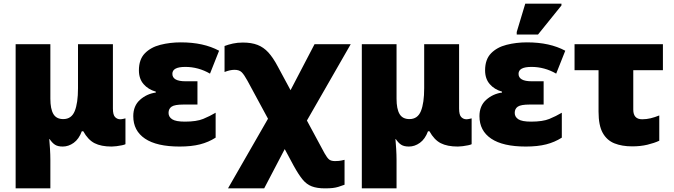

<svg xmlns="http://www.w3.org/2000/svg" viewBox="-20 -796 3707 1056"><path d="M66 240V-553H257V-253Q257 -197 273.5 -169Q290 -141 328 -141Q373 -141 391 -185Q409 -229 409 -311V-553H601V-199Q601 -164 613 -152Q625 -140 641 -140Q648 -140 657 -142Q666 -144 670 -145V-3Q665 0 651 3Q637 6 621 8Q605 10 594 10Q536 10 500 -8.5Q464 -27 438 -74H430Q414 -31 385.5 -10.5Q357 10 325 10Q298 10 282.5 0Q267 -10 253 -31H251Q253 -10 255 23Q257 56 257 84V240Z M968 10Q842 10 777.5 -33.5Q713 -77 713 -157Q713 -214 750 -247Q787 -280 837 -287V-292Q795 -304 769.5 -333.5Q744 -363 744 -409Q744 -469 776.5 -502.5Q809 -536 862 -549.5Q915 -563 974 -563Q1038 -563 1090 -551.5Q1142 -540 1185 -517L1135 -391Q1071 -428 999 -428Q928 -428 928 -390Q928 -349 1000 -349H1066V-221H989Q941 -221 924 -209.5Q907 -198 907 -175Q907 -153 927 -140Q947 -127 997 -127Q1061 -127 1097.5 -142Q1134 -157 1166 -176V-39Q1127 -14 1080 -2Q1033 10 968 10Z M1234 240 1454 -143 1341 -352Q1323 -385 1309.5 -398.5Q1296 -412 1270 -412Q1245 -412 1215 -400V-543Q1236 -551 1261 -556.5Q1286 -562 1316 -562Q1363 -562 1396.5 -549Q1430 -536 1456 -507.5Q1482 -479 1508 -430L1578 -300L1710 -553H1909L1668 -133L1765 47Q1779 72 1790 81Q1801 90 1823 90Q1832 90 1843.5 89Q1855 88 1875 83V220Q1856 227 1841.5 231.5Q1827 236 1810 238Q1793 240 1767 240Q1724 240 1695 229Q1666 218 1644 191Q1622 164 1596 117L1546 24L1433 240Z M1970 240V-553H2161V-253Q2161 -197 2177.5 -169Q2194 -141 2232 -141Q2277 -141 2295 -185Q2313 -229 2313 -311V-553H2505V-199Q2505 -164 2517 -152Q2529 -140 2545 -140Q2552 -140 2561 -142Q2570 -144 2574 -145V-3Q2569 0 2555 3Q2541 6 2525 8Q2509 10 2498 10Q2440 10 2404 -8.5Q2368 -27 2342 -74H2334Q2318 -31 2289.5 -10.5Q2261 10 2229 10Q2202 10 2186.5 0Q2171 -10 2157 -31H2155Q2157 -10 2159 23Q2161 56 2161 84V240Z M2872 10Q2746 10 2681.5 -33.5Q2617 -77 2617 -157Q2617 -214 2654 -247Q2691 -280 2741 -287V-292Q2699 -304 2673.5 -333.5Q2648 -363 2648 -409Q2648 -469 2680.5 -502.5Q2713 -536 2766 -549.5Q2819 -563 2878 -563Q2942 -563 2994 -551.5Q3046 -540 3089 -517L3039 -391Q2975 -428 2903 -428Q2832 -428 2832 -390Q2832 -349 2904 -349H2970V-221H2893Q2845 -221 2828 -209.5Q2811 -198 2811 -175Q2811 -153 2831 -140Q2851 -127 2901 -127Q2965 -127 3001.5 -142Q3038 -157 3070 -176V-39Q3031 -14 2984 -2Q2937 10 2872 10ZM2822 -606V-620L2869 -776H3068V-766L2939 -606Z M3457 9Q3401 9 3359.5 -7.5Q3318 -24 3295 -65Q3272 -106 3272 -182V-410H3140V-553H3626V-410H3463V-193Q3463 -140 3512 -140Q3536 -140 3558.5 -145.5Q3581 -151 3606 -161V-22Q3578 -9 3540.5 0Q3503 9 3457 9Z"/></svg>

Font: Noto Sans Black
Style: Regular
Weight: 900
Designer: Monotype Design Team
Foundry: Monotype Imaging Inc.
Version: Version 2.007